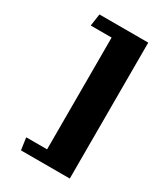

<svg xmlns="http://www.w3.org/2000/svg" viewBox="-194 -776 841 964"><g transform="rotate(30 226.5 -294.0)"><path d="M90 100 80 30H201V-618H80L90 -688H373V100Z"/></g></svg>

Font: Goldman
Style: Bold
Weight: 700
Designer: Jaikishan Patel
Version: Version 1.000; ttfautohint (v1.8.3)